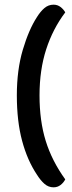

<svg xmlns="http://www.w3.org/2000/svg" viewBox="-20 -680 307 821"><path d="M209 121Q187 121 170 106Q153 91 138 67Q97 6 74.5 -78Q52 -162 52 -272Q52 -381 77.5 -467Q103 -553 138 -607Q153 -631 170 -645.5Q187 -660 209 -660Q226 -660 239 -650Q252 -640 259 -627Q206 -557 177.5 -469Q149 -381 149 -272Q149 -163 175.5 -77.5Q202 8 259 87Q252 101 239 111Q226 121 209 121Z"/></svg>

Font: Baloo Bhaijaan 2 Medium
Style: Regular
Weight: 500
Designer: Sanskriti Dholi, Noopur Datye and Ek Type
Foundry: Ek Type
Version: Version 1.701